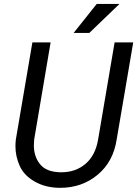

<svg xmlns="http://www.w3.org/2000/svg" viewBox="-20 -921 681 952"><path d="M345.2 -757.8H422.9L572.3 -901.4H459.5ZM548.3 -710.9 466.3 -228.5C457.5 -176.3 436.5 -136.2 403.8 -108.4C370.6 -80.6 331.5 -66.9 286.1 -66.9C283.2 -66.9 279.8 -66.9 276.9 -66.9C231.4 -68.4 198.2 -81.5 178.2 -107.4C157.7 -132.8 147.9 -164.1 147.9 -200.7C147.9 -210 148.4 -219.2 149.4 -229L231 -710.9H140.6L58.6 -229.5C57.1 -217.8 56.6 -206.5 56.6 -195.3C56.6 -162.6 63.5 -130.4 77.6 -98.6C91.8 -66.9 116.2 -41.5 150.9 -21.5C185.1 -1.5 225.6 9.3 272 10.3C273.9 10.3 276.4 10.3 278.3 10.3C350.1 10.3 412.1 -11.2 463.9 -54.2C516.1 -97.7 547.4 -156.2 558.6 -230L640.6 -710.9Z"/></svg>

Font: Roboto
Style: Italic
Weight: 400
Italic angle: -12°
Designer: Google
Version: Version 2.137; 2017